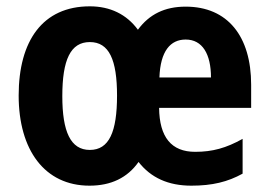

<svg xmlns="http://www.w3.org/2000/svg" viewBox="-20 -577 850 607"><path d="M567 -556C501 -556 452 -532 416 -483C380 -532 328 -557 264 -557C115 -557 39 -448 39 -275C39 -103 121 10 263 10C331 10 383 -15 418 -65C457 -15 512 10 585 10C651 10 700 -2 747 -28V-138C695 -109 652 -97 597 -97C522 -97 484 -143 483 -236H774V-309C774 -462 700 -556 567 -556ZM567 -452C620 -452 647 -406 647 -332H484C487 -416 519 -452 567 -452ZM264 -444C325 -444 350 -388 350 -275C350 -160 325 -103 264 -103C203 -103 177 -161 177 -273C177 -388 203 -444 264 -444Z"/></svg>

Font: Noto Sans Armenian Condensed
Style: Bold
Weight: 700
Width: 3
Designer: Monotype Design Team
Foundry: Monotype Imaging Inc.
Version: Version 2.008